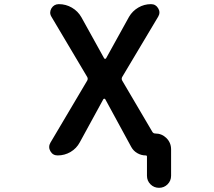

<svg xmlns="http://www.w3.org/2000/svg" viewBox="-20 -774 1040 932"><path d="M693.4 79.1V-13.7Q693.4 -19.5 687.5 -19.5Q666 -19.5 647 -30.3Q627.9 -41 617.2 -60.5L491.2 -292Q489.3 -294.9 486.3 -294.9Q483.4 -294.9 481.4 -292L367.2 -83Q351.6 -53.7 322.8 -36.6Q293.9 -19.5 259.8 -19.5Q236.3 -19.5 224.6 -40Q218.8 -49.8 218.8 -60.5Q218.8 -71.3 224.6 -81.1L403.3 -382.8Q408.2 -391.6 403.3 -400.4L230.5 -691.4Q223.6 -702.1 223.6 -712.9Q223.6 -722.7 229.5 -733.4Q242.2 -753.9 265.6 -753.9Q299.8 -753.9 329.1 -736.8Q358.4 -719.7 375 -690.4L485.4 -491.2Q487.3 -488.3 490.2 -488.3Q493.2 -488.3 495.1 -491.2L606.4 -692.4Q623 -720.7 651.4 -737.3Q679.7 -753.9 712.9 -753.9Q736.3 -753.9 748 -733.4Q753.9 -723.6 753.9 -713.9Q753.9 -703.1 748 -693.4L573.2 -400.4Q568.4 -391.6 573.2 -382.8L719.7 -133.8Q724.6 -126 733.4 -126Q765.6 -126 788.1 -103.5Q810.5 -81.1 810.5 -48.8V79.1Q810.5 103.5 793.5 120.6Q776.4 137.7 752 137.7Q727.5 137.7 710.4 120.6Q693.4 103.5 693.4 79.1Z"/></svg>

Font: Rounded-X Mgen+ 2m medium
Style: Regular
Weight: 500
Designer: [Source Han Sans]
Ryoko NISHIZUKA  (kana & ideographs); Paul D. Hunt (Latin, Greek & Cyrillic); Wenlong ZHANG  (bopomofo
Version: Version 1.059.20150602